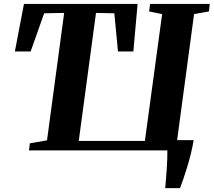

<svg xmlns="http://www.w3.org/2000/svg" viewBox="-20 -763 1084 974"><path d="M818 191.5Q819.5 174.5 821.8 148.8Q824 123 825.8 95.2Q827.5 67.5 828.5 42.2Q829.5 17 829 0H127L131.5 -36L218.5 -51L305.5 -697.5L204 -695.5L135.5 -502H55.5L101.5 -743H678L656.5 -502H578.5L560 -695.5L467 -697.5L379.5 -48H715L802.5 -691.5L736.5 -705L741.5 -743H1044L1040 -705L964.5 -691.5L878.5 -52H962.5Q956.5 -16.5 947.5 19.8Q938.5 56 928.2 89Q918 122 908.8 148.8Q899.5 175.5 893 191.5Z"/></svg>

Font: Merriweather 72pt ExtraBold
Style: Italic
Weight: 800
Italic angle: -7.8°
Version: Version 2.101